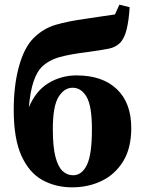

<svg xmlns="http://www.w3.org/2000/svg" viewBox="-20 -790 613 825"><path d="M290 15Q219 15 162 -16.5Q105 -48 72 -121Q39 -194 39 -318Q39 -423 61.5 -504.5Q84 -586 124 -626Q166 -668 219.5 -683.5Q273 -699 346 -709Q376 -713 409.5 -718.5Q443 -724 474 -728L493 -770L537 -759Q534 -705 524.5 -665Q515 -625 495 -605Q476 -586 443.5 -580Q411 -574 361 -567Q285 -558 237.5 -545Q190 -532 159 -502Q139 -482 124.5 -440.5Q110 -399 104 -329Q134 -400 188.5 -433Q243 -466 309 -466Q420 -466 482 -407Q544 -348 544 -240Q544 -153 509 -96.5Q474 -40 416.5 -12.5Q359 15 290 15ZM294 -37Q332 -37 353.5 -81.5Q375 -126 375 -234Q375 -335 352 -374Q329 -413 292 -413Q256 -413 231.5 -373.5Q207 -334 207 -235Q207 -160 218 -117Q229 -74 248.5 -55.5Q268 -37 294 -37Z"/></svg>

Font: Source Serif 4
Style: Bold
Weight: 700
Designer: Frank Grießhammer
Foundry: Adobe
Version: Version 4.005;hotconv 1.1.0;makeotfexe 2.6.0